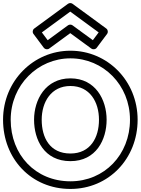

<svg xmlns="http://www.w3.org/2000/svg" viewBox="-22 -1197 921 1257"><path d="M252.1 -984.8 438 -1121 623.9 -984.8 585.8 -933.8 452.8 -1031.2C443.8 -1037.7 431.2 -1037 423.2 -1031.2L290.2 -933.8ZM202.2 -1010.2C190.9 -1001.9 188.9 -985.9 197 -975L265 -884C272.2 -874.4 288.2 -870.4 299.8 -878.8L438 -980L576.2 -878.8C586 -871.7 602.5 -872.6 611 -884L679 -975C687.4 -986.3 684.7 -1002.2 673.8 -1010.2L452.8 -1172.2C444.7 -1178.1 432.2 -1178.7 423.2 -1172.2ZM48 -413C48 -640.6 226.1 -815 439 -815C653.9 -815 829 -640.7 829 -413C829 -184.8 661.7 -10 439 -10C209.3 -10 48 -184.5 48 -413ZM-2 -413C-2 -159.5 180.7 40 439 40C690.3 40 879 -159.2 879 -413C879 -667.3 682.1 -865 439 -865C197.9 -865 -2 -667.4 -2 -413ZM201 -413C201 -283.4 266.5 -142 439 -142C607.6 -142 676 -283.2 676 -413C676 -543.3 603.5 -684 439 -684C275.6 -684 201 -543.6 201 -413ZM251 -413C251 -528.4 312.4 -634 439 -634C566.5 -634 626 -528.7 626 -413C626 -296.8 570.4 -192 439 -192C303.5 -192 251 -296.6 251 -413Z"/></svg>

Font: Hussar Techniczny
Style: Bold 
Weight: 700
Foundry: Cannot Into Space Fonts
Version: Version 0.77